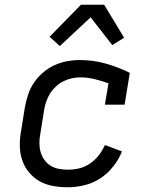

<svg xmlns="http://www.w3.org/2000/svg" viewBox="-20 -781 640 809"><path d="M266 8Q234 8 203 2.5Q172 -3 146.5 -17.5Q121 -32 102 -55Q83 -78 73.5 -106.5Q64 -135 63.5 -166.5Q63 -198 69 -230L85 -330Q90 -356 98.5 -382.5Q107 -409 123 -432.5Q139 -456 161 -475Q183 -494 209 -506Q235 -518 262 -523Q289 -528 316 -528Q373 -528 426 -513Q479 -498 527 -474L505 -340H422L437 -430Q409 -440 379 -447.5Q349 -455 318 -455Q300 -455 282 -451Q264 -447 247 -438.5Q230 -430 215.5 -416.5Q201 -403 191 -387Q181 -371 175 -353.5Q169 -336 166 -318L150 -218Q146 -198 146 -178.5Q146 -159 151 -141Q156 -123 166.5 -108Q177 -93 193 -83Q209 -73 228 -69.5Q247 -66 266 -66Q290 -66 313.5 -71.5Q337 -77 358.5 -91.5Q380 -106 396 -126.5Q412 -147 422 -170L494 -143Q481 -110 457.5 -80Q434 -50 402.5 -29.5Q371 -9 335.5 -0.5Q300 8 266 8ZM232 -587 189 -626 321 -761H419L503 -622L453 -591L362 -708Z"/></svg>

Font: Iosevka Plex Etoile
Style: Italic
Weight: 400
Italic angle: -9°
Designer: Belleve Invis
Foundry: Belleve Invis
Version: Version 25.1.1; ttfautohint (v1.8.4)